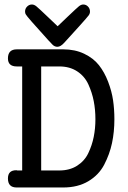

<svg xmlns="http://www.w3.org/2000/svg" viewBox="-20 -829 565 849"><path d="M15.1 -40Q15.1 -76.2 51.8 -76.2Q52.7 -76.2 54.2 -76.2L56.2 -75.2H78.1V-535.2H54.2Q15.1 -535.2 15.1 -570.8Q15.1 -610.8 54.2 -610.8H259.8Q311.5 -610.8 352.3 -591.3Q393.1 -571.8 417.5 -540.8Q441.9 -509.8 458 -467.8Q474.1 -425.8 480 -385.5Q485.8 -345.2 485.8 -301.8Q485.8 -245.6 475.3 -196.3Q464.8 -147 440.9 -101.1Q417 -55.2 370.6 -27.6Q324.2 0 259.8 0H53.2Q15.1 0 15.1 -40ZM90.8 -777.8Q90.8 -791 99.9 -800Q108.9 -809.1 121.1 -809.1Q130.9 -809.1 140.9 -801Q150.9 -793 193.8 -752Q218.8 -728 234.9 -712.9Q252 -729 277.8 -753.9Q319.8 -793.9 329.3 -801.5Q338.9 -809.1 348.1 -809.1Q360.4 -809.1 369.1 -800Q377.9 -791 377.9 -777.8Q377.9 -769 372.1 -761Q366.2 -752.9 332 -714.8Q293.9 -672.9 264.2 -640.1Q248 -622.1 233.9 -622.1Q231 -622.1 228 -622.6Q225.1 -623 222.2 -624.5Q219.2 -626 217 -627.4Q214.8 -628.9 211.9 -631.8Q209 -634.8 207 -637Q205.1 -639.2 200.9 -643.6Q196.8 -647.9 193.8 -650.9Q97.7 -756.8 94.2 -765.1Q90.8 -770 90.8 -777.8ZM162.1 -75.2H242.2Q288.1 -75.2 321 -96.2Q354 -117.2 370.6 -152.1Q387.2 -187 394.5 -224.1Q401.9 -261.2 401.9 -301.8Q401.9 -343.8 394.5 -381.8Q387.2 -419.9 370.6 -456.1Q354 -492.2 321 -513.7Q288.1 -535.2 242.2 -535.2H162.1Z"/></svg>

Font: CMU Typewriter Text
Style: Bold
Weight: 700
Version: Version 0.7.0